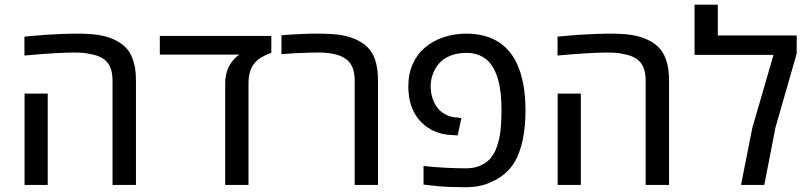

<svg xmlns="http://www.w3.org/2000/svg" viewBox="-20 -783 3432 813"><path d="M456.5 0V-440.9Q456.5 -493.7 433.6 -519.8Q410.6 -545.9 364.3 -553.7Q352.5 -557.1 334.7 -558.8Q316.9 -560.5 294.4 -560.5Q261.2 -560.5 210.2 -557.6Q159.2 -554.7 83.5 -547.9V-627.9Q107.4 -630.4 130.4 -632.1Q153.3 -633.8 175.3 -635.7Q213.9 -638.2 245.6 -639.4Q277.3 -640.6 303.2 -640.6Q358.9 -640.6 394.8 -635.3Q430.7 -629.9 460.4 -616.7Q490.2 -603.5 510.3 -584Q530.3 -564.5 541.5 -534.2Q549.3 -513.2 552.5 -491Q555.7 -468.8 555.7 -440.9V0ZM84 0V-386.7H182.1V0Z M933.6 0V-429.2Q933.6 -454.1 939.5 -475.1Q945.3 -496.1 954.1 -509.8Q963.9 -524.9 972.9 -534.7Q981.9 -544.4 994.1 -551.8H656.7V-630.9H1128.9V-559.6Q1104.5 -550.8 1085 -539.1Q1065.4 -527.3 1053.2 -509.3Q1032.2 -480.5 1032.2 -427.7V0Z M1481.9 0V-440.9Q1481.9 -494.6 1457.8 -521.2Q1433.6 -547.9 1386.2 -555.7Q1374.5 -558.1 1360.8 -559.3Q1347.2 -560.5 1331.5 -560.5Q1311.5 -560.5 1283.4 -559.8Q1255.4 -559.1 1225.8 -557.4Q1196.3 -555.7 1171.9 -553.7V-633.8Q1216.3 -637.2 1253.7 -638.9Q1291 -640.6 1321.8 -640.6Q1383.3 -640.6 1419.2 -635.3Q1455.1 -629.9 1485.4 -616.7Q1515.1 -603.5 1535.2 -584.2Q1555.2 -564.9 1566.9 -534.2Q1574.2 -513.2 1577.4 -491Q1580.6 -468.8 1580.6 -440.9V0Z M1952.1 9.8Q1921.4 9.8 1891.8 8.8Q1862.3 7.8 1837.2 5.6Q1812 3.4 1794.4 1L1773.4 -1.5V-80.1Q1819.3 -75.2 1864.3 -72.8Q1909.2 -70.3 1954.1 -70.3Q1987.3 -70.3 2012.9 -81.3Q2038.6 -92.3 2055.2 -110.8Q2073.7 -131.3 2084.5 -163.1Q2095.2 -194.8 2099.1 -228.5Q2101.6 -251.5 2102.5 -271.2Q2103.5 -291 2103.5 -315.4Q2103.5 -356 2100.1 -387.5Q2096.7 -418.9 2087.9 -449.7Q2078.6 -481.4 2062.7 -505.6Q2046.9 -529.8 2021.5 -543.5Q2006.8 -551.3 1990.7 -555.2Q1974.6 -559.1 1956.5 -559.1Q1920.4 -559.1 1893.3 -549.3Q1866.2 -539.6 1849.6 -524.9Q1828.6 -505.9 1816.2 -477.5Q1803.7 -449.2 1803.7 -418.5Q1803.7 -385.7 1814.5 -358.6Q1825.2 -331.5 1843.3 -314.5Q1858.4 -301.3 1876.5 -293.7Q1894.5 -286.1 1915 -285.6L1933.6 -282.7L1918 -209.5L1899.9 -210.9Q1872.6 -211.4 1848.6 -217.5Q1824.7 -223.6 1804.2 -234.9Q1785.2 -245.6 1769 -260.5Q1752.9 -275.4 1741.2 -293.9Q1725.1 -318.4 1717 -349.6Q1709 -380.9 1709 -417.5Q1709 -470.2 1727.8 -512.2Q1746.6 -554.2 1777.8 -580.1Q1813.5 -610.8 1859.4 -625.7Q1905.3 -640.6 1954.1 -640.6Q1996.1 -640.6 2031.2 -631.1Q2066.4 -621.6 2094.2 -603Q2116.7 -588.4 2135.5 -566.2Q2154.3 -543.9 2168 -515.6Q2186 -477.5 2195.6 -427.7Q2205.1 -377.9 2205.1 -315.4Q2205.1 -245.6 2193.6 -191.7Q2182.1 -137.7 2161.1 -100.1Q2143.6 -70.3 2119.4 -49.3Q2095.2 -28.3 2067.9 -16.1Q2043.9 -3.4 2014.9 3.2Q1985.8 9.8 1952.1 9.8Z M2713.9 0V-440.9Q2713.9 -493.7 2690.9 -519.8Q2668 -545.9 2621.6 -553.7Q2609.9 -557.1 2592 -558.8Q2574.2 -560.5 2551.8 -560.5Q2518.6 -560.5 2467.5 -557.6Q2416.5 -554.7 2340.8 -547.9V-627.9Q2364.7 -630.4 2387.7 -632.1Q2410.6 -633.8 2432.6 -635.7Q2471.2 -638.2 2502.9 -639.4Q2534.7 -640.6 2560.5 -640.6Q2616.2 -640.6 2652.1 -635.3Q2688 -629.9 2717.8 -616.7Q2747.6 -603.5 2767.6 -584Q2787.6 -564.5 2798.8 -534.2Q2806.6 -513.2 2809.8 -491Q2813 -468.8 2813 -440.9V0ZM2341.3 0V-386.7H2439.5V0Z M3117.7 0 3165.5 -241.2 3255.4 -550.8H2920.9V-763.2H3019.5V-632.8H3353.5V-556.2L3263.7 -243.2L3216.3 0Z"/></svg>

Font: Open Sans Medium
Style: Regular
Weight: 500
Designer: Monotype Design Team
Foundry: Monotype Imaging Inc.
Version: Version 3.000